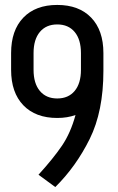

<svg xmlns="http://www.w3.org/2000/svg" viewBox="-20 -740 479 778"><path d="M399 -457V-453Q399 -289 343.5 -177Q288 -65 204 18L136 -32Q196 -98 231 -149.5Q266 -201 286 -274Q253 -262 212 -262Q124 -262 74.5 -313.5Q25 -365 25 -457V-525Q25 -617 74.5 -668.5Q124 -720 212 -720Q300 -720 349.5 -668.5Q399 -617 399 -525ZM308 -457V-525Q308 -580 282.5 -610.5Q257 -641 212 -641Q167 -641 141.5 -610.5Q116 -580 116 -525V-457Q116 -402 141.5 -371.5Q167 -341 212 -341Q257 -341 282.5 -371.5Q308 -402 308 -457Z"/></svg>

Font: Akshar
Style: Regular
Weight: 400
Designer: Tall Chai
Foundry: Tall Chai
Version: Version 1.000